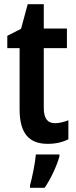

<svg xmlns="http://www.w3.org/2000/svg" viewBox="-20 -680 366 921"><path d="M244 -89C207 -89 190 -113 190 -163V-449H301V-543H190V-660H113L81 -542L15 -508V-449H74V-156C74 -38 121 10 209 10C248 10 281 2 308 -12V-103C287 -95 264 -89 244 -89ZM265 71V61H152C149 101 134 173 124 209V221H194C224 177 251 119 265 71Z"/></svg>

Font: Noto Sans Ethiopic Cond SemBd
Style: Regular
Weight: 600
Width: 3
Designer: Monotype Design Team
Foundry: Monotype Imaging Inc.
Version: Version 2.102